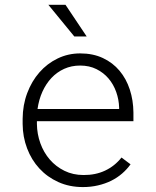

<svg xmlns="http://www.w3.org/2000/svg" viewBox="-20 -757 640 787"><path d="M319.8 9.8Q264.6 9.8 219.2 -10.7Q173.8 -31.2 141.4 -66.4Q108.9 -101.6 91.1 -148.7Q73.2 -195.8 72.8 -249V-270Q73.2 -326.7 91.6 -375.5Q109.9 -424.3 141.6 -460.4Q173.3 -496.6 216.3 -517.3Q259.3 -538.1 308.6 -538.1Q361.3 -538.1 401.9 -519Q442.4 -500 470 -467Q497.6 -434.1 512 -390.1Q526.4 -346.2 526.9 -295.9V-260.3H131.3V-249Q131.8 -207.5 145.5 -169.7Q159.2 -131.8 184.1 -103Q209 -74.2 244.1 -56.9Q279.3 -39.6 322.3 -39.6Q371.1 -39.1 410.6 -57.6Q450.2 -76.2 478 -111.3L515.1 -83.5Q500.5 -63 480.5 -45.7Q460.4 -28.3 435.8 -16.1Q411.1 -3.9 381.8 2.9Q352.5 9.8 319.8 9.8ZM308.6 -488.3Q272.9 -488.3 243.2 -474.9Q213.4 -461.4 190.9 -437.5Q168.5 -413.6 153.8 -381.1Q139.2 -348.6 133.8 -310.1H468.3V-316.4Q467.3 -349.1 456.3 -380.1Q445.3 -411.1 425 -435.1Q404.8 -459 375.5 -473.6Q346.2 -488.3 308.6 -488.3ZM335.4 -607.4H284.7L178.2 -737.3H248.5Z"/></svg>

Font: TypoPRO Roboto Mono
Style: Regular
Weight: 300
Designer: Google
Version: Version 2.000986; 2015; ttfautohint (v1.3)